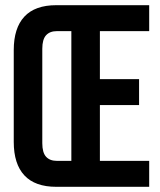

<svg xmlns="http://www.w3.org/2000/svg" viewBox="-20 -720 617 740"><path d="M33 -173V-527Q33 -612 74 -656Q115 -700 197 -700H555V-600H365V-415H516V-315H365V-100H555V0H197Q115 0 74 -44Q33 -88 33 -173ZM255 -100V-600H199Q172 -600 157.5 -584Q143 -568 143 -532V-168Q143 -132 157.5 -116Q172 -100 199 -100Z"/></svg>

Font: kids-team
Style: team
Weight: 400
Designer: Ryoichi Tsunekawa, Thomas Gollenia, Laura Emeder
Foundry: Ryoichi Tsunekawa, Thomas Gollenia, Laura Emeder
Version: Version 2.000